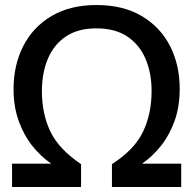

<svg xmlns="http://www.w3.org/2000/svg" viewBox="-20 -745 770 765"><path d="M28 0V-93H184Q143 -121 109 -163.5Q75 -206 54.5 -263Q34 -320 34 -390Q34 -486 73 -562Q112 -638 186 -681.5Q260 -725 364 -725Q470 -725 544 -681.5Q618 -638 657 -562.5Q696 -487 696 -391Q696 -320 675.5 -263Q655 -206 621 -163.5Q587 -121 546 -93H702V0H426V-91Q516 -149 550 -220.5Q584 -292 584 -382Q584 -455 559.5 -511.5Q535 -568 486.5 -600Q438 -632 364 -632Q291 -632 243 -600Q195 -568 171 -511.5Q147 -455 147 -382Q147 -291 181 -220.5Q215 -150 303 -91V0Z"/></svg>

Font: Noto Sans Medium
Style: Regular
Weight: 500
Designer: Monotype Design Team
Foundry: Monotype Imaging Inc.
Version: Version 2.007